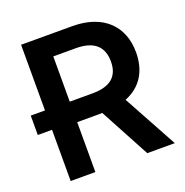

<svg xmlns="http://www.w3.org/2000/svg" viewBox="-130 -845 927 963"><g transform="rotate(-20 333.5 -363.5)"><path d="M85.2 0H217V-266.3H335.2C340.6 -266.3 345.5 -266.7 350.9 -266.7L494 0H641L483.3 -288.7C570 -322.8 614.3 -396.3 614.3 -494.7C614.3 -633.5 524.9 -727.3 358 -727.3H85.2V-376.8H9.2V-273.4H85.2ZM217 -375.7V-617.2H337.7C436.1 -617.2 480.1 -572.1 480.1 -494.7C480.1 -417.3 436.1 -375.7 338.4 -375.7Z"/></g></svg>

Font: Margiela Sans Semi Bold
Style: Regular
Weight: 600
Designer: Stefan Endress, Andreas Faust
Version: Version 1.100;FEAKit 1.0